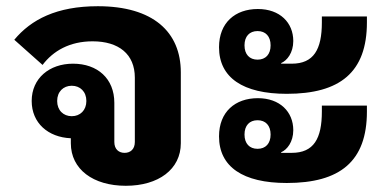

<svg xmlns="http://www.w3.org/2000/svg" viewBox="-20 -586 1252 618"><path d="M385 12C490 12 562 -41 562 -125V-353C562 -483 473 -566 295 -566C162 -566 80 -523 26 -458L117 -377C151 -422 204 -453 278 -453C362 -453 414 -412 414 -336V-129C414 -105 399 -94 381 -94C363 -94 348 -105 348 -129V-255C348 -333 294 -381 215 -381C139 -381 82 -334 82 -261C82 -190 135 -144 208 -141V-125C208 -41 280 12 385 12ZM211 -212C184 -212 164 -231 164 -261C164 -291 184 -310 211 -310C238 -310 258 -291 258 -261C258 -231 238 -212 211 -212Z M903 -284C1074 -284 1161 -353 1161 -514V-533H1016V-514C1016 -427 990 -381 919 -381H885V-383C904 -391 924 -416 924 -454C924 -513 881 -557 810 -557C737 -557 685 -513 685 -434C685 -336 762 -284 903 -284ZM903 3C1074 3 1161 -66 1161 -227V-246H1016V-227C1016 -140 990 -94 919 -94H885V-96C904 -104 924 -129 924 -167C924 -226 881 -270 810 -270C737 -270 685 -226 685 -147C685 -49 762 3 903 3ZM809 -394C783 -394 767 -411 767 -440C767 -469 783 -486 809 -486C835 -486 851 -469 851 -440C851 -411 835 -394 809 -394ZM809 -107C783 -107 767 -124 767 -153C767 -182 783 -199 809 -199C835 -199 851 -182 851 -153C851 -124 835 -107 809 -107Z"/></svg>

Font: IBM Plex Thai Looped
Style: Bold
Weight: 700
Designer: Mike Abbink, Paul van der Laan, Pieter van Rosmalen, Ben Mitchell, Mark Frömberg
Foundry: Bold Monday
Version: Version 1.0